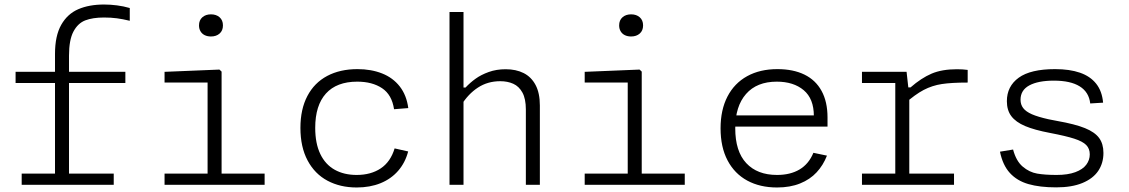

<svg xmlns="http://www.w3.org/2000/svg" viewBox="-20 -818 5000 850"><path d="M440.5 -740.5Q390.5 -740.5 357.5 -727.8Q324.5 -715 305 -678Q285.5 -641 285.5 -571.5V0H223.5V-579.5Q223.5 -659.5 251 -708Q278.5 -756.5 326.5 -777.2Q374.5 -798 440.5 -798Q469 -798 498 -794.2Q527 -790.5 554.5 -782.5V-726Q524 -733.5 497.5 -737Q471 -740.5 440.5 -740.5ZM76 -49.5H483.5V0H76ZM535 -450.5H49V-500H535Z M899 0V-480L921.5 -452.5H708.5V-500L951.5 -510L961 -501V0ZM708.5 -49.5H1151.5V0H708.5ZM861 -705.5Q861 -728.5 875.8 -741.5Q890.5 -754.5 914 -754.5Q937.5 -754.5 952.2 -741.5Q967 -728.5 967 -705.5Q967 -682.5 952.2 -669.5Q937.5 -656.5 914 -656.5Q898.5 -656.5 886.5 -662.2Q874.5 -668 867.8 -679.2Q861 -690.5 861 -705.5Z M1559 12Q1486 12 1429.8 -18Q1373.5 -48 1341.8 -107.5Q1310 -167 1310 -252Q1310 -334.5 1340.8 -393Q1371.5 -451.5 1428.5 -481.8Q1485.5 -512 1562.5 -512Q1623 -512 1671.2 -493Q1719.5 -474 1749.8 -435.2Q1780 -396.5 1787.5 -339.5L1724.5 -334.5Q1715 -398.5 1671.5 -427.5Q1628 -456.5 1561.5 -456.5Q1470.5 -456.5 1423 -404Q1375.5 -351.5 1375.5 -252Q1375.5 -183 1398 -136.2Q1420.5 -89.5 1461.8 -66.5Q1503 -43.5 1559 -43.5Q1622 -43.5 1665.5 -72.5Q1709 -101.5 1727 -161L1787 -147.5Q1774 -98 1742.8 -62Q1711.5 -26 1664.8 -7Q1618 12 1559 12Z M1970 0V-765H2032V0ZM2308 0V-333.5Q2308 -380.5 2292.8 -408.2Q2277.5 -436 2252.2 -447.2Q2227 -458.5 2194.5 -458.5Q2139 -458.5 2095.8 -430.2Q2052.5 -402 2021 -351V-430.5H2041Q2060.5 -451.5 2085 -469.2Q2109.5 -487 2143.5 -499.2Q2177.5 -511.5 2218.5 -511.5Q2264.5 -511.5 2298.2 -494.5Q2332 -477.5 2351 -441.8Q2370 -406 2370 -351V0Z M2759 0V-480L2781.5 -452.5H2568.5V-500L2811.5 -510L2821 -501V0ZM2568.5 -49.5H3011.5V0H2568.5ZM2721 -705.5Q2721 -728.5 2735.8 -741.5Q2750.5 -754.5 2774 -754.5Q2797.5 -754.5 2812.2 -741.5Q2827 -728.5 2827 -705.5Q2827 -682.5 2812.2 -669.5Q2797.5 -656.5 2774 -656.5Q2758.5 -656.5 2746.5 -662.2Q2734.5 -668 2727.8 -679.2Q2721 -690.5 2721 -705.5Z M3421.5 -512Q3491.5 -512 3541.2 -487.8Q3591 -463.5 3617.2 -415.5Q3643.5 -367.5 3643.5 -298V-257.5H3214.5V-307H3611L3583 -283V-304.5Q3583 -381 3538 -418.8Q3493 -456.5 3419 -456.5Q3330.5 -456.5 3282.8 -402Q3235 -347.5 3235 -250Q3235 -148 3283.8 -95.8Q3332.5 -43.5 3420 -43.5Q3479 -43.5 3519.8 -67.8Q3560.5 -92 3581 -141.5L3641 -129Q3624.5 -86.5 3595.2 -55Q3566 -23.5 3522 -5.8Q3478 12 3420 12Q3344.5 12 3288.2 -18.5Q3232 -49 3201 -107.8Q3170 -166.5 3170 -250Q3170 -331.5 3200.5 -390.5Q3231 -449.5 3287.8 -480.8Q3344.5 -512 3421.5 -512Z M4003.5 -410H4005.5V-1H3943.5V-473L3966 -450.5H3796V-500H3993.5ZM3984.5 -358.5V-431H4011Q4058.5 -472.5 4104.2 -492Q4150 -511.5 4216.5 -511.5Q4242.5 -511.5 4264 -508.5V-452.5Q4192.5 -452.5 4149.8 -446Q4107 -439.5 4069.2 -419.8Q4031.5 -400 3984.5 -358.5ZM3796 -49.5H4203.5V0H3796Z M4863.5 -363.5 4806.5 -360Q4801 -410 4760.2 -435.5Q4719.5 -461 4645.5 -461Q4576 -461 4537 -440Q4498 -419 4498 -376.5Q4498 -355 4509.8 -339.5Q4521.5 -324 4548.2 -312.2Q4575 -300.5 4622 -290Q4641.5 -286.5 4660.5 -282.5Q4739.5 -268.5 4783.2 -250.8Q4827 -233 4846 -207Q4865 -181 4865 -141Q4865 -95.5 4841.8 -61.2Q4818.5 -27 4771.8 -7.8Q4725 11.5 4656 11.5Q4583.5 11.5 4533 -3Q4482.5 -17.5 4450.8 -52.2Q4419 -87 4407 -146.5L4465 -156Q4478.5 -105 4507.8 -80.2Q4537 -55.5 4571.5 -49.5Q4606 -43.5 4657.5 -43.5Q4707.5 -43.5 4740.5 -55.8Q4773.5 -68 4789 -88.8Q4804.5 -109.5 4804.5 -134.5Q4804.5 -160 4788.8 -176Q4773 -192 4736 -204Q4699 -216 4628.5 -229.5Q4559.5 -242.5 4518.2 -260Q4477 -277.5 4457.2 -303.8Q4437.5 -330 4437.5 -370Q4437.5 -436 4490 -474Q4542.5 -512 4651 -512Q4715.5 -512 4761 -496.2Q4806.5 -480.5 4832.8 -447.5Q4859 -414.5 4863.5 -363.5Z"/></svg>

Font: Monaspace Neon Var ExtraLight
Style: Regular
Weight: 200
Designer: Riley Cran and the Lettermatic Team
Version: Version 1.200 (Monaspace Neon Var)